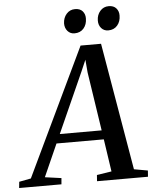

<svg xmlns="http://www.w3.org/2000/svg" viewBox="-131 -1000 835 1051"><g transform="rotate(-5 287.0 -474.5)"><path d="M-69 0 -65.5 -34 -0.5 -46.5 334 -747.5H446.5L566 -47.5L641.5 -34L639 0H359L361.5 -34L442.5 -46.5L416 -225H156L76.5 -46.5L166.5 -34L163.5 0ZM178.5 -275H408.5L359.5 -597.5L353.5 -668L326.5 -605.5ZM307 -817Q284 -817 269.2 -833.8Q254.5 -850.5 254.5 -876Q255.5 -907 274 -928Q292.5 -949 321 -949Q348.5 -949 362.5 -932.8Q376.5 -916.5 376 -893Q376 -860 357.5 -838.5Q339 -817 307 -817ZM492.5 -817Q469 -817 454.2 -833.8Q439.5 -850.5 440 -876Q440.5 -907 459 -928Q477.5 -949 506 -949Q533 -949 547.2 -932.8Q561.5 -916.5 561 -893Q561 -860 542.5 -838.5Q524 -817 492.5 -817Z"/></g></svg>

Font: Merriweather 60pt Medium
Style: Italic
Weight: 500
Italic angle: -7.8°
Version: Version 2.101